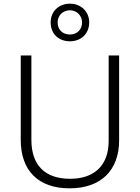

<svg xmlns="http://www.w3.org/2000/svg" viewBox="-20 -1016 762 1046"><path d="M361 -791C420 -791 466 -831 466 -894C466 -954 420 -996 361 -996C301 -996 256 -955 256 -894C256 -830 301 -791 361 -791ZM361 -828C320 -828 294 -855 294 -894C294 -932 323 -960 361 -960C397 -960 427 -932 427 -894C427 -855 400 -828 361 -828ZM629 -252V-714H572V-248C572 -118 497 -42 362 -42C225 -42 151 -116 151 -254V-714H93V-254C93 -88 187 10 359 10C531 10 629 -89 629 -252Z"/></svg>

Font: Noto Sans Gujarati UI Light
Style: Regular
Weight: 300
Designer: Jelle Bosma - Monotype Design Team, Universal Thirst
Foundry: Monotype Imaging Inc.
Version: Version 2.106